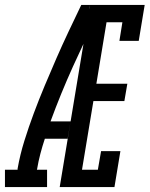

<svg xmlns="http://www.w3.org/2000/svg" viewBox="-67 -755 604 775"><path d="M-47 0V-70H4V-74Q14 -131 31.5 -187Q49 -243 69.5 -298Q90 -353 113 -408Q136 -463 160 -518Q184 -573 209.5 -627Q235 -681 261 -735H296L293 -721L331 -704Q277 -596 227.5 -486.5Q178 -377 137 -265H218L206 -195H114Q104 -165 96 -134.5Q88 -104 83 -74L82 -70H123V0ZM174 0 296 -735H517L493 -590H415L427 -665H363L322 -417H447L435 -347H310L264 -70H328L341 -145H419L395 0Z"/></svg>

Font: Iosevka Curly Slab Oblique
Style: Regular
Weight: 400
Italic angle: -9°
Monospace: yes
Designer: Belleve Invis
Foundry: Belleve Invis
Version: Version 11.1.0; ttfautohint (v1.8.3)